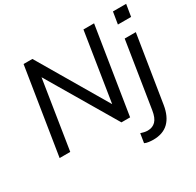

<svg xmlns="http://www.w3.org/2000/svg" viewBox="-193 -926 1387 1361"><g transform="rotate(-30 500.5 -245.5)"><path d="M46 0 158 -705H230L576 -117L556 -121L648 -705H735L623 0H552L205 -588L225 -584L133 0ZM687 220Q671 220 651 217.5Q631 215 617 208L629 133Q641 137 656 140.5Q671 144 685 144Q725 144 750 118.5Q775 93 784 35L869 -503H960L873 43Q859 130 813 175Q767 220 687 220ZM877 -613 893 -711H1001L985 -613Z"/></g></svg>

Font: Mulish ExtraLight Medium
Style: Italic
Weight: 500
Italic angle: -9°
Version: Version 3.603